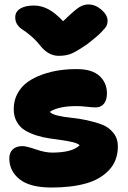

<svg xmlns="http://www.w3.org/2000/svg" viewBox="-20 -796 577 867"><path d="M378.9 -775.9Q410.6 -775.9 438.2 -752Q465.8 -728 465.8 -702.1Q465.8 -689.9 461.4 -680.2Q457 -670.4 436.8 -649.9Q416.5 -629.4 376 -598.1Q329.6 -565.9 304.9 -554.9Q280.3 -543.9 245.1 -543.9Q197.3 -543.9 160.2 -591.8Q141.1 -615.7 118.4 -634.8Q95.7 -653.8 81.8 -662.4Q67.9 -670.9 58.3 -684.8Q48.8 -698.7 48.8 -717.8Q48.8 -742.7 71 -756.8Q93.3 -771 133.8 -771Q165.5 -771 196.8 -755.1Q228 -739.3 265.1 -700.2Q316.9 -750.5 337.4 -763.2Q357.9 -775.9 378.9 -775.9ZM212.9 50.8Q115.7 50.8 68.8 13.7Q22 -23.4 22 -81.1Q22 -106.4 37.4 -121.3Q52.7 -136.2 82 -136.2Q99.1 -136.2 141.4 -121.6Q183.6 -106.9 214.8 -106.9Q306.6 -106.9 339.8 -140.1Q331.1 -148.4 309.6 -153.8Q288.1 -159.2 261.5 -162.8Q234.9 -166.5 204.3 -170.9Q173.8 -175.3 145.3 -184.3Q116.7 -193.4 93.5 -207Q70.3 -220.7 56.2 -245.4Q42 -270 42 -303.2Q42 -342.8 59.3 -374.3Q76.7 -405.8 105.2 -426Q133.8 -446.3 171.9 -459.7Q210 -473.1 249.3 -478.8Q288.6 -484.4 330.1 -483.9Q396.5 -483.4 429.7 -452.6Q462.9 -421.9 462.9 -374Q462.9 -344.7 449.5 -327.9Q436 -311 412.1 -311Q395.5 -311 371.8 -314Q348.1 -316.9 325.2 -316.9Q244.1 -316.9 205.1 -291Q212.9 -280.8 240 -274.2Q267.1 -267.6 300.5 -264.4Q334 -261.2 371.8 -253.2Q409.7 -245.1 440.4 -233.4Q471.2 -221.7 491.7 -196.3Q512.2 -170.9 512.2 -134.8Q512.2 -70.8 472.7 -28.3Q433.1 14.2 367.7 32.5Q302.2 50.8 212.9 50.8Z"/></svg>

Font: Shantell Sans Bouncy
Style: Regular
Weight: 800
Designer: Stephen Nixon, Anya Danilova, Shantell Martin
Foundry: Arrow Type
Version: Version 1.006;[9816181b4]